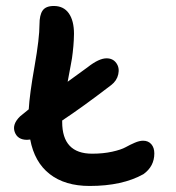

<svg xmlns="http://www.w3.org/2000/svg" viewBox="-20 -658 584 636"><path d="M69.8 -194.8Q38.1 -194.8 28.8 -220.7Q19.5 -246.6 46.9 -272.9Q50.8 -275.9 60.5 -283.9Q70.3 -292 75.2 -295.9Q78.1 -346.2 94.5 -438.7Q110.8 -531.2 110.8 -577.1Q110.8 -608.4 121.3 -623.3Q131.8 -638.2 158.2 -638.2Q190.9 -638.2 208 -613.8Q225.1 -589.4 225.1 -545.9Q225.1 -535.6 224.4 -524.7Q223.6 -513.7 223.1 -505.6Q222.7 -497.6 220.9 -484.1Q219.2 -470.7 218.5 -465.3Q217.8 -460 214.8 -444.6Q211.9 -429.2 211.4 -426.3Q210.9 -423.3 207.5 -405.5Q204.1 -387.7 204.1 -387.2Q248.5 -418.9 270 -435.1Q307.6 -464.8 333 -464.8Q354 -464.8 365.2 -449.2Q376.5 -433.6 371.8 -412.1Q367.2 -390.6 348.1 -376Q252.4 -302.7 186 -258.8V-253.9Q186 -148.9 285.2 -148.9Q321.8 -148.9 351.6 -155.5Q381.3 -162.1 396.2 -170.4Q411.1 -178.7 426.5 -185.3Q441.9 -191.9 454.1 -191.9Q471.2 -191.9 481.2 -180.4Q491.2 -168.9 491.2 -149.9Q491.2 -106.9 455.1 -81.1Q385.3 -42 276.9 -42Q195.3 -42 144.8 -81.3Q94.2 -120.6 80.1 -195.8Q78.1 -195.8 74.7 -195.3Q71.3 -194.8 69.8 -194.8Z"/></svg>

Font: Shantell Sans Irregular
Style: Regular
Weight: 500
Designer: Stephen Nixon, Anya Danilova, Shantell Martin
Foundry: Arrow Type
Version: Version 1.006;[9816181b4]